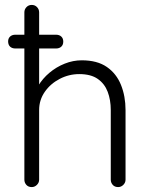

<svg xmlns="http://www.w3.org/2000/svg" viewBox="-20 -760 608 780"><path d="M312 -515Q375 -515 414 -488Q453 -461 471.5 -415Q490 -369 490 -313V-30Q490 -18 481 -9Q472 0 460 0Q446 0 438 -9Q430 -18 430 -30V-313Q430 -354 417.5 -387Q405 -420 377 -439.5Q349 -459 302 -459Q260 -459 222.5 -439.5Q185 -420 162 -387Q139 -354 139 -313V-30Q139 -18 130 -9Q121 0 109 0Q95 0 87 -9Q79 -18 79 -30V-710Q79 -722 87.5 -731Q96 -740 109 -740Q122 -740 130.5 -731Q139 -722 139 -710V-386L116 -351Q118 -382 135.5 -411.5Q153 -441 181 -464.5Q209 -488 243 -501.5Q277 -515 312 -515ZM43 -563Q29 -563 21 -570.5Q13 -578 13 -592Q13 -604 21 -611.5Q29 -619 43 -619H207Q221 -619 229 -611.5Q237 -604 237 -591Q237 -578 229 -570.5Q221 -563 207 -563Z"/></svg>

Font: zvoove
Style: Regular
Weight: 400
Designer: Vernon Adams (Nunito) & Andrew Paglinawan (Quicksand)
Foundry: zvoove
Version: Version 3.006